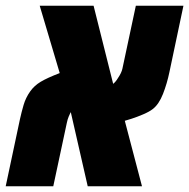

<svg xmlns="http://www.w3.org/2000/svg" viewBox="-38 -650 660 670"><path d="M-18.1 0 31.7 -234.4Q37.1 -258.8 44.4 -283.9Q51.8 -309.1 67.4 -331.1Q81.5 -351.1 103.8 -364.5Q126 -377.9 170.4 -395L100.6 -629.9H288.6L356.9 -357.4Q365.7 -364.3 373.5 -377.4Q386.2 -396 389.2 -410.6L436 -629.9H602.1L553.2 -398.4Q544.9 -358.4 530.8 -322.3Q516.6 -286.1 495.1 -269.5Q483.4 -260.3 461.7 -251Q439.9 -241.7 420.9 -235.6Q401.9 -229.5 397.5 -228.5L457.5 0H268.1L209 -258.8Q207.5 -255.9 205.8 -252.2Q204.1 -248.5 202.1 -244.1Q200.2 -239.3 198.2 -233.4Q196.3 -227.5 195.3 -221.7L147.9 0Z"/></svg>

Font: Open Sans Condensed ExtraBold
Style: Italic
Weight: 800
Width: 3
Italic angle: -12°
Designer: Monotype Design Team
Foundry: Monotype Imaging Inc.
Version: Version 3.003; ttfautohint (v1.8.4)